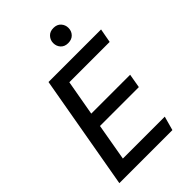

<svg xmlns="http://www.w3.org/2000/svg" viewBox="-264 -1017 1121 1121"><g transform="rotate(-45 296.0 -456.5)"><path d="M149 -87H495L471 0H33L158 -710H592L576 -623H243L204 -403H525L510 -316H189ZM400 -789Q371 -789 354.5 -807Q338 -825 338 -851Q338 -876 355 -894.5Q372 -913 401 -913Q431 -913 447.5 -894.5Q464 -876 464 -851Q464 -825 447 -807Q430 -789 400 -789Z"/></g></svg>

Font: Livvic Medium
Style: Italic
Weight: 500
Italic angle: -10°
Designer: Jacques Le Bailly, Baron von Fonthausen
Version: Version 1.001; ttfautohint (v1.8.2)